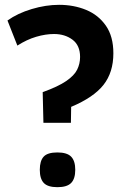

<svg xmlns="http://www.w3.org/2000/svg" viewBox="-20 -770 509 796"><path d="M160 -261 157 -388Q221 -411 254.5 -434Q288 -457 300 -481.5Q312 -506 312 -534Q312 -582 280.5 -605.5Q249 -629 204 -629Q169 -629 130 -617.5Q91 -606 52 -581L11 -685Q53 -715 111.5 -732.5Q170 -750 225 -750Q286 -750 337 -729Q388 -708 419 -663.5Q450 -619 450 -549Q450 -470 409 -418Q368 -366 275 -327L274 -261ZM145 -66Q145 -103 161 -120.5Q177 -138 218 -138Q258 -138 275 -120.5Q292 -103 292 -66Q292 -29 275 -11.5Q258 6 218 6Q178 6 161.5 -11.5Q145 -29 145 -66Z"/></svg>

Font: Georama SemiBold
Style: Regular
Weight: 600
Designer: Jean-Baptiste Levee
Foundry: Production Type
Version: Version 1.000